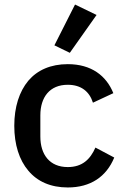

<svg xmlns="http://www.w3.org/2000/svg" viewBox="-20 -815 550 847"><path d="M279 12C204 12 145 -14 105 -62C65 -109 43 -177 43 -260C43 -343 65 -411 105 -459C145 -506 204 -532 279 -532C383 -532 449 -481 480 -404L390 -362C375 -410 339 -441 279 -441C199 -441 158 -386 158 -306V-213C158 -133 199 -78 279 -78C343 -78 378 -112 401 -164L484 -120C449 -35 379 12 279 12ZM288 -582 220 -615 311 -795 406 -749Z"/></svg>

Font: Plexus Sans Medium
Style: Regular
Weight: 500
Version: Version 2.001;PS 002.001;hotconv 1.0.70;makeotf.lib2.5.58329